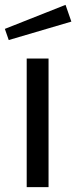

<svg xmlns="http://www.w3.org/2000/svg" viewBox="-22 -771 314 791"><path d="M88 -530V0H178V-530ZM-2 -652 14 -606 272 -682 248 -751Z"/></svg>

Font: Cheyenne Sans
Style: Regular
Weight: 400
Designer: The Public Sans project authors (U.S. Web Design System), Libre Franklin designed by Pablo Impallari and Rodrigo Fuenzal
Foundry: The Cheyenne Sans Project Authors
Version: Version 2.007